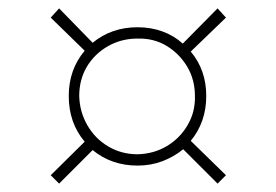

<svg xmlns="http://www.w3.org/2000/svg" viewBox="-20 -525 659 458"><path d="M121 -87 101 -107 182 -187Q144 -232 144 -296Q144 -359 182 -404L101 -483L121 -505L201 -423Q246 -460 308 -460Q340 -460 367.5 -450Q395 -440 416 -421L499 -505L519 -483L435 -402Q472 -358 472 -296Q472 -234 435 -189L519 -107L499 -87L417 -169Q395 -151 367.5 -140.5Q340 -130 308 -130Q246 -130 201 -167ZM308 -157Q347 -158 378 -176.5Q409 -195 427.5 -226.5Q446 -258 445 -296Q445 -335 426.5 -366Q408 -397 377.5 -415.5Q347 -434 308 -433Q269 -433 237 -414.5Q205 -396 187 -365.5Q169 -335 169 -296Q170 -258 188.5 -226Q207 -194 238.5 -175.5Q270 -157 308 -157Z"/></svg>

Font: Piazzolla Thin
Style: Regular
Weight: 100
Designer: Juan Pablo del Peral
Foundry: Huerta Tipografica
Version: Version 1.330